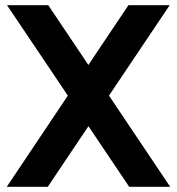

<svg xmlns="http://www.w3.org/2000/svg" viewBox="-20 -720 682 740"><path d="M478 0 7 -700H166L636 0ZM6 0 475 -700H634L164 0Z"/></svg>

Font: Inclusive Sans
Style: Regular
Weight: 400
Designer: Olivia King
Foundry: Olivia King
Version: Version 2.004